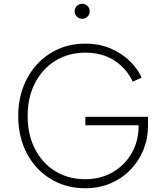

<svg xmlns="http://www.w3.org/2000/svg" viewBox="-20 -989 874 1021"><path d="M433 12Q507 12 568 -14Q629 -40 673.5 -86Q718 -132 742.5 -192Q767 -252 767 -319V-368H434V-323H717V-319Q717 -238 680 -174Q643 -110 579 -73Q515 -36 433 -36Q344 -36 275 -78Q206 -120 166.5 -196Q127 -272 127 -372Q127 -472 166.5 -548Q206 -624 275.5 -666.5Q345 -709 434 -709Q524 -709 588.5 -667Q653 -625 686 -555L733 -576Q715 -619 674 -660.5Q633 -702 572 -729.5Q511 -757 434 -757Q356 -757 291 -728.5Q226 -700 178 -648Q130 -596 103.5 -526Q77 -456 77 -372Q77 -288 103 -218Q129 -148 177 -96.5Q225 -45 290 -16.5Q355 12 433 12ZM417 -889Q433 -889 445 -900.5Q457 -912 457 -929Q457 -946 445 -957.5Q433 -969 417 -969Q401 -969 389 -957.5Q377 -946 377 -929Q377 -912 389 -900.5Q401 -889 417 -889Z"/></svg>

Font: Plus Jakarta Sans ExtraLight
Style: Regular
Weight: 200
Designer: Gumpita Rahayu
Foundry: Tokotype
Version: Version 2.004; ttfautohint (v1.8.3)